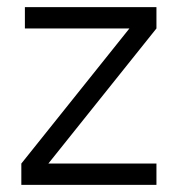

<svg xmlns="http://www.w3.org/2000/svg" viewBox="-20 -520 495 540"><path d="M50 -500H420V-440L116 -60H420V0H40V-60L344 -440H50Z"/></svg>

Font: Retni Sans
Style: Regular
Weight: 400
Designer: Vitaly Kuzmin
Foundry: ParaType Ltd.
Version: Version 1.00;March 2, 2019;FontCreator 11.5.0.2425 64-bit; t